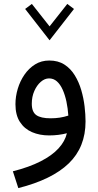

<svg xmlns="http://www.w3.org/2000/svg" viewBox="-20 -686 499 973"><path d="M319 -10.8Q309.7 29.7 276.7 65.9Q243.7 102 186.1 131.4Q128.6 160.9 45.2 182.1L72.8 267.2Q243.5 224.1 328.5 142Q413.5 59.9 413.5 -70.6Q413.5 -105.6 408.6 -147.1Q403.7 -188.6 391.8 -229.5Q379.8 -270.4 358.9 -304.4Q338 -338.5 306.3 -358.9Q274.7 -379.3 229.7 -379.3Q189.5 -379.3 157.9 -359.7Q126.3 -340 104 -307.6Q81.7 -275.3 70 -236.1Q58.3 -197 58.3 -157.8Q58.3 -102.9 81 -67.9Q103.6 -33 142.3 -16.3Q180.9 0.3 229 0.3Q253.5 0.3 276.2 -2.6Q299 -5.5 319 -10.8ZM326.3 -100.2Q305.2 -93.4 283.2 -89.9Q261.1 -86.5 236.1 -86.5Q187.1 -86.5 164.1 -102.6Q141.1 -118.8 141.1 -160.3Q141.1 -195.9 153.9 -224.9Q166.7 -254 186.8 -271.4Q206.8 -288.7 228.6 -288.7Q251.4 -288.7 268.5 -273.5Q285.5 -258.4 297.4 -231.9Q309.3 -205.5 316.6 -171.5Q323.8 -137.5 326.3 -100.2ZM107.4 -640.6 231.2 -481.8 355 -640.6 321 -666.1 231.2 -552.3 141.4 -666.1Z"/></svg>

Font: Estedad-VF-FD Black
Style: Regular
Weight: 900
Designer: Amin Abedi
Version: Version 4.000